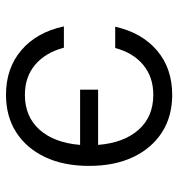

<svg xmlns="http://www.w3.org/2000/svg" viewBox="3 -585 594 640"><g transform="rotate(-90 300.0 -265.0)"><path d="M304 12Q232 12 179 -22Q126 -56 96.5 -118Q67 -180 67 -265Q67 -350 96.5 -412Q126 -474 179 -508Q232 -542 304 -542Q393 -542 453 -490.5Q513 -439 532 -349H461Q445 -410 404.5 -444.5Q364 -479 304 -479Q231 -479 187.5 -430Q144 -381 137 -295H321V-235H137Q144 -149 187.5 -100Q231 -51 304 -51Q363 -51 403.5 -84.5Q444 -118 460 -178H531Q511 -89 451.5 -38.5Q392 12 304 12Z"/></g></svg>

Font: Geist Mono Light
Style: Regular
Weight: 300
Monospace: yes
Designer: Basement.studio, Andrés Briganti, Mateo Zaragoza
Foundry: Basement.studio, Vercel, Andrés Briganti, Guido Ferreyra, Mateo Zaragoza
Version: Version 1.500; ttfautohint (v1.8.4.7-5d5b)